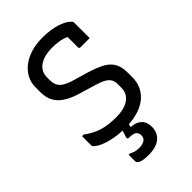

<svg xmlns="http://www.w3.org/2000/svg" viewBox="-276 -819 1153 1153"><g transform="rotate(-45 300.0 -243.0)"><path d="M319 -718Q387 -718 437 -702.5Q487 -687 511 -662Q516 -658 517.5 -654Q519 -650 519 -645Q519 -625 519 -603Q519 -581 519 -558.5Q519 -536 519 -515Q500 -515 480.5 -515Q461 -515 441 -515Q436 -515 433 -518Q430 -521 430 -526Q430 -539 430 -552.5Q430 -566 430 -580Q430 -594 430 -609Q430 -624 430 -640L458 -596Q434 -615 400 -624.5Q366 -634 319 -634Q284 -634 257 -627Q230 -620 210.5 -606.5Q191 -593 181 -573Q171 -553 171 -528V-508Q171 -482 179.5 -463Q188 -444 210 -430Q232 -416 273 -404L369 -376Q415 -362 447 -346.5Q479 -331 498 -311.5Q517 -292 525.5 -266.5Q534 -241 534 -206V-168Q534 -112 505.5 -70Q477 -28 422.5 -5Q368 18 291 18Q242 18 199.5 10.5Q157 3 125.5 -10Q94 -23 76 -40Q72 -44 71 -47.5Q70 -51 70 -57Q70 -69 70 -81Q70 -93 70 -105.5Q70 -118 70 -131H85Q130 -96 178.5 -81Q227 -66 295 -66Q367 -66 405 -94Q443 -122 443 -170V-197Q443 -222 434.5 -238.5Q426 -255 403.5 -268Q381 -281 339 -293L242 -322Q195 -336 164 -353.5Q133 -371 114.5 -392.5Q96 -414 88 -439.5Q80 -465 80 -497V-535Q80 -576 97.5 -609Q115 -642 146.5 -666.5Q178 -691 222 -704.5Q266 -718 319 -718ZM407 125Q407 175 373 203.5Q339 232 274 232Q243 232 224.5 228Q206 224 197.5 217Q189 210 189 203Q189 191 189 181Q189 171 189 162Q189 153 189 146H201Q213 153 227.5 157.5Q242 162 266 162Q292 162 309 151Q326 140 326 117Q326 96 312 85.5Q298 75 262 75Q257 75 254 71.5Q251 68 252 62Q256 50 259 39.5Q262 29 265.5 18.5Q269 8 271.5 -2Q274 -12 278 -22Q280 -28 284 -31Q288 -34 299 -35Q310 -36 332 -36Q330 -28 328 -20Q326 -12 324.5 -4Q323 4 321 11.5Q319 19 318 26L315 37Q358 39 382.5 61.5Q407 84 407 125Z"/></g></svg>

Font: Recursive
Style: Regular
Weight: 400
Version: Version 1.085